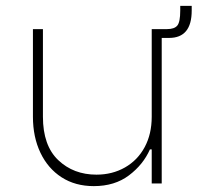

<svg xmlns="http://www.w3.org/2000/svg" viewBox="-20 -624 672 653"><path d="M632 -604V-588Q632 -495 555 -495H530V0H496V-116H490Q467 -64 418.5 -27.5Q370 9 299 9Q236 9 189.5 -21Q143 -51 117.5 -104.5Q92 -158 92 -227V-525H126V-227Q126 -129 178 -79.5Q230 -30 308 -30Q362 -30 405 -54.5Q448 -79 472 -123.5Q496 -168 496 -227V-525H548Q573 -525 583 -537Q593 -549 593 -588V-604Z"/></svg>

Font: Be Vietnam Thin
Style: Regular
Weight: 100
Designer: Gabriel Lam
Foundry: TypeRant
Version: Version 4.000